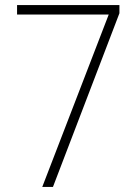

<svg xmlns="http://www.w3.org/2000/svg" viewBox="-20 -734 540 754"><path d="M407 -677H47V-714H449V-682L188 0H146Z"/></svg>

Font: Noto Sans Gurmukhi SemiCondensed ExtraLight
Style: Regular
Weight: 200
Width: 4
Designer: Jelle Bosma - Monotype Design Team
Foundry: Monotype Imaging Inc.
Version: Version 2.004; ttfautohint (v1.8.4.7-5d5b)